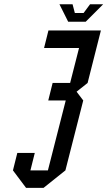

<svg xmlns="http://www.w3.org/2000/svg" viewBox="-20 -812 512 915"><path d="M187.5 83.3H104.2L41.7 0L62.5 -83.3H145.8L125 0H208.3L293.3 -333.3H210L230.8 -416.7H314.2L356.7 -583.3H190L210.8 -666.7H460.8L397.5 -416.7L345 -375L376.7 -333.3L291.7 0ZM305 -708.3 263.3 -791.7H325.8L336.7 -750H378.3L409.2 -791.7H471.7L388.3 -708.3Z"/></svg>

Font: Yulong
Style: Italic
Weight: 400
Italic angle: -14.25°
Designer: GGBotNet
Foundry: f0n7.com
Version: 1.00